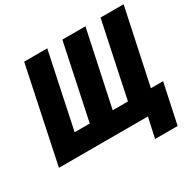

<svg xmlns="http://www.w3.org/2000/svg" viewBox="-183 -909 1267 1254"><g transform="rotate(-30 450.5 -281.5)"><path d="M639 151H809L873 -150H781L901 -714H727L608 -150H493L613 -714H439L320 -150H206L325 -714H151L1 0H672Z"/></g></svg>

Font: Noto Sans Condensed Black
Style: Italic
Weight: 900
Width: 3
Italic angle: -12°
Designer: Monotype Design Team
Foundry: Monotype Imaging Inc.
Version: Version 2.013